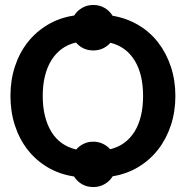

<svg xmlns="http://www.w3.org/2000/svg" viewBox="-20 -715 755 781"><path d="M22.5 -324.7Q22.5 -389.2 40.8 -444.8Q59.1 -500.5 93 -543.5Q127 -586.4 174.8 -614.7Q222.7 -643.1 281.7 -651.9Q293.9 -671.4 314.2 -683.1Q334.5 -694.8 359.4 -694.8Q384.8 -694.8 405.3 -682.9Q425.8 -670.9 438 -650.9Q495.6 -641.1 543 -613Q590.3 -585 623.5 -542Q656.7 -499 675 -443.6Q693.4 -388.2 693.4 -324.7Q693.4 -260.7 675 -205.3Q656.7 -149.9 623.5 -107.2Q590.3 -64.5 543.2 -35.9Q496.1 -7.3 438.5 2Q426.3 22 405.5 33.9Q384.8 45.9 359.4 45.9Q334 45.9 313.5 34.2Q293 22.5 281.2 2.9Q222.7 -5.9 174.8 -33.9Q127 -62 93 -105.2Q59.1 -148.4 40.8 -204.3Q22.5 -260.3 22.5 -324.7ZM153.8 -324.7Q153.8 -279.3 163.1 -242.4Q172.4 -205.6 189.7 -177.7Q207 -149.9 232.4 -132.1Q257.8 -114.3 290 -106.9Q302.7 -121.6 320.3 -130.1Q337.9 -138.7 359.4 -138.7Q380.4 -138.7 397.9 -130.4Q415.5 -122.1 428.2 -107.9Q492.2 -123.5 527.1 -179.4Q562 -235.4 562 -324.7Q562 -413.6 527.3 -469.5Q492.7 -525.4 429.2 -541Q416.5 -526.4 398.7 -518.1Q380.9 -509.8 359.4 -509.8Q337.4 -509.8 319.6 -518.3Q301.8 -526.9 289.1 -542Q256.8 -534.7 231.7 -516.4Q206.5 -498 189.2 -470.2Q171.9 -442.4 162.8 -405.8Q153.8 -369.1 153.8 -324.7Z"/></svg>

Font: Carlito
Style: Bold
Weight: 700
Designer: Lukasz Dziedzic
Foundry: tyPoland Lukasz Dziedzic
Version: Version 1.104